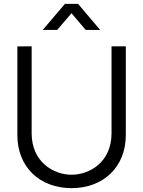

<svg xmlns="http://www.w3.org/2000/svg" viewBox="-20 -960 742 995"><path d="M201.5 -805H276.5L350.5 -891.5L424 -805H499L384.5 -940H316.5ZM351 15C515.5 15 632 -94.5 632 -260V-720H558V-269.5C558 -120 444.5 -54.5 351 -54.5C258.5 -54.5 144 -119.5 144 -269.5V-720L70 -719.5V-260C70 -93.5 186.5 15 351 15Z"/></svg>

Font: Hauora
Style: Regular
Weight: 400
Designer: Mikhail Sharanda
Foundry: WCYS & Co.
Version: Version 1.010